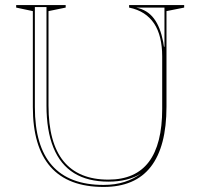

<svg xmlns="http://www.w3.org/2000/svg" viewBox="-20 -728 779 760"><path d="M390 12Q250 12 180 -67.5Q110 -147 110 -304V-684L44 -698V-708H240V-698L172 -684V-310Q172 -163 231.5 -90Q291 -17 409 -17Q516 -17 569 -87Q622 -157 622 -297V-505Q622 -545 614 -578Q606 -611 590 -635Q574 -659 549.5 -675Q525 -691 491 -698V-708H709V-698L639 -684V-306Q639 -148 577 -68Q515 12 390 12ZM390 4Q436 4 473 -8Q510 -20 538 -41Q512 -25 480 -17Q448 -9 409 -9Q328 -9 273.5 -42.5Q219 -76 191.5 -143.5Q164 -211 164 -310V-700H118V-304Q118 -150 186 -73Q254 4 390 4ZM519 -698Q542 -693 559 -682.5Q576 -672 589 -655Q602 -638 611 -615Q620 -592 626 -562L629 -543H631V-698Z"/></svg>

Font: Kalnia Glaze Thin Light
Style: Regular
Weight: 300
Version: Version 1.110